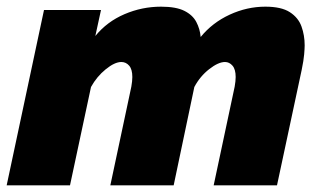

<svg xmlns="http://www.w3.org/2000/svg" viewBox="-36 -556 959 576"><path d="M96 -526H267L250 -448Q285 -491 337.5 -513.5Q390 -536 447 -536Q492 -536 517 -523.5Q542 -511 553 -490Q564 -469 566 -445Q601 -488 653 -512Q705 -536 760 -536Q808 -536 833.5 -519.5Q859 -503 868.5 -476.5Q878 -450 878 -420Q878 -411 876.5 -393Q875 -375 869 -346L795 0H605L668 -296Q671 -313 671 -325Q671 -348 661.5 -359Q652 -370 639 -370Q619 -370 591.5 -348.5Q564 -327 547 -295L485 0H295L358 -296Q361 -313 361 -325Q361 -348 351.5 -359Q342 -370 328 -370Q308 -370 281 -348Q254 -326 237 -295L174 0H-16Z"/></svg>

Font: Raleway Black
Style: Italic
Weight: 900
Italic angle: -12°
Designer: Matt McInerney, Pablo Impallari, Rodrigo Fuenzalida
Foundry: Matt McInerney, Pablo Impallari, Rodrigo Fuenzalida
Version: Version 4.101;RELEASE